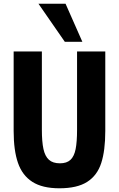

<svg xmlns="http://www.w3.org/2000/svg" viewBox="-20 -1002 640 1034"><path d="M53.5 -296.5V-725H205.5V-303.5Q205.5 -238.5 214 -199.5Q222.5 -160.5 243.5 -141.5Q264.5 -122.5 303 -122.5Q339.5 -122.5 359.5 -141.2Q379.5 -160 387.2 -198.8Q395 -237.5 395 -303.5V-725H547V-296.5Q547 -191 525.2 -124Q503.5 -57 449.5 -22.5Q395.5 12 300 12Q208 12 154 -22.8Q100 -57.5 76.8 -124.8Q53.5 -192 53.5 -296.5ZM187 -982H333L423.5 -777H329Z"/></svg>

Font: JuliaMono ExtraBold
Style: Regular
Weight: 800
Monospace: yes
Designer: cormullion
Foundry: corm
Version: Version 0.055; ttfautohint (v1.8.4)